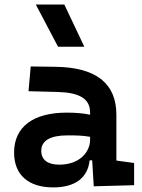

<svg xmlns="http://www.w3.org/2000/svg" viewBox="-20 -815 626 845"><path d="M392.6 4.9 570.3 0V-97.7L492.2 -108.4V-309.6C492.2 -446.3 405.3 -518.6 224.6 -521L115.2 -522.5L105.5 -413.6L234.4 -410.2C328.6 -407.7 376.5 -380.9 376.5 -320.3V-310.1C346.7 -316.4 314.5 -319.3 273.9 -319.3C126 -319.3 42 -256.8 42 -143.6C42 -45.4 105 9.8 214.4 9.8C307.1 9.8 366.2 -29.8 374.5 -109.4H385.7ZM235.4 -609.4H351.1L263.2 -794.9H137.7ZM376.5 -212.9V-200.2C376.5 -146.5 331.1 -90.3 240.7 -90.3C189.5 -90.3 161.6 -111.8 161.6 -151.4C161.6 -196.3 201.7 -219.2 276.9 -219.2C311 -219.2 341.3 -219.2 376.5 -212.9Z"/></svg>

Font: Cascadia Code NF SemiBold
Style: Regular
Weight: 600
Monospace: yes
Designer: Aaron Bell
Foundry: Saja Typeworks
Version: Version 2404.023